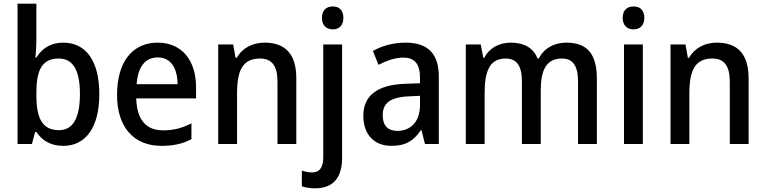

<svg xmlns="http://www.w3.org/2000/svg" viewBox="-20 -780 4146 1040"><path d="M177 -568V-760H75V0H153L170 -65H177C208 -20 252 10 323 10C442 10 518 -87 518 -270C518 -453 443 -549 323 -549C253 -549 207 -517 177 -468H172C174 -496 177 -532 177 -568ZM298 -463C376 -463 413 -399 413 -271C413 -142 376 -75 300 -75C209 -75 177 -139 177 -264V-277C177 -398 206 -463 298 -463Z M834 -549C699 -549 614 -447 614 -266C614 -92 704 10 854 10C921 10 968 -1 1017 -26V-112C966 -86 921 -74 863 -74C770 -74 721 -133 718 -247H1042V-307C1042 -452 966 -549 834 -549ZM835 -469C907 -469 941 -408 942 -324H720C727 -419 767 -469 835 -469Z M1413 -549C1349 -549 1293 -521 1262 -467H1256L1243 -539H1162V0H1264V-273C1264 -400 1295 -463 1389 -463C1454 -463 1483 -421 1483 -338V0H1585V-355C1585 -489 1524 -549 1413 -549Z M1724 -683C1724 -641 1749 -621 1783 -621C1816 -621 1840 -641 1840 -683C1840 -726 1816 -745 1783 -745C1748 -745 1724 -726 1724 -683ZM1687 240C1788 240 1833 179 1833 74V-539H1731V71C1731 133 1707 154 1670 154C1649 154 1633 150 1615 144V229C1634 236 1659 240 1687 240Z M2177 -549C2109 -549 2047 -531 2000 -504L2030 -429C2074 -451 2119 -468 2165 -468C2223 -468 2255 -437 2255 -358V-329L2174 -326C2024 -321 1948 -262 1948 -153C1948 -51 2007 10 2100 10C2178 10 2220 -17 2260 -75H2263L2282 0H2357V-364C2357 -488 2299 -549 2177 -549ZM2192 -258 2255 -261V-211C2255 -119 2203 -71 2132 -71C2084 -71 2053 -97 2053 -155C2053 -219 2090 -253 2192 -258Z M3049 -549C2983 -549 2929 -521 2898 -463H2892C2870 -518 2822 -549 2747 -549C2684 -549 2631 -521 2603 -467H2598L2584 -539H2503V0H2605V-273C2605 -393 2631 -463 2719 -463C2779 -463 2807 -424 2807 -338V0H2909V-290C2909 -402 2940 -463 3024 -463C3083 -463 3111 -424 3111 -337V0H3213V-354C3213 -489 3159 -549 3049 -549Z M3412 -745C3377 -745 3353 -726 3353 -683C3353 -641 3378 -621 3412 -621C3445 -621 3470 -641 3470 -683C3470 -726 3446 -745 3412 -745ZM3462 -539H3360V0H3462Z M3863 -549C3799 -549 3743 -521 3712 -467H3706L3693 -539H3612V0H3714V-273C3714 -400 3745 -463 3839 -463C3904 -463 3933 -421 3933 -338V0H4035V-355C4035 -489 3974 -549 3863 -549Z"/></svg>

Font: Noto Sans Lao SemiCondensed Medium
Style: Regular
Weight: 500
Width: 4
Designer: Monotype Design Team
Foundry: Monotype Imaging Inc.
Version: Version 2.003